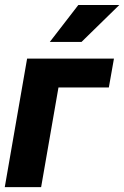

<svg xmlns="http://www.w3.org/2000/svg" viewBox="-24 -769 511 789"><path d="M444.3 -528.3 423.3 -409.7H216.3L145 0H-4.4L87.4 -528.3ZM180.7 -596.7 297.9 -748.5H466.3L311 -596.7Z"/></svg>

Font: Roboto ExtraBold
Style: Italic
Weight: 800
Designer: Christian Robertson
Foundry: Google
Version: Version 3.009; 2024